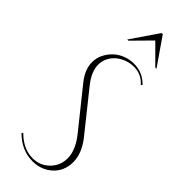

<svg xmlns="http://www.w3.org/2000/svg" viewBox="-224 -667 691 691"><g transform="rotate(45 121.0 -321.5)"><path d="M207 -464Q182 -493 144 -493Q124 -493 106 -486Q88 -479 75 -467.5Q62 -456 54.5 -440.5Q47 -425 47 -407Q47 -372 79 -332L195 -187Q232 -141 232 -95Q232 -73 224 -54.5Q216 -36 201.5 -22.5Q187 -9 168 -1.5Q149 6 126 6Q70 6 26 -38L30 -43Q71 -2 118 -2Q156 -2 182 -28Q208 -54 208 -91Q208 -133 170 -180L53 -326Q25 -362 25 -398Q25 -419 34 -437.5Q43 -456 58 -470.5Q73 -485 93.5 -493Q114 -501 136 -501Q181 -501 212 -468ZM128 -649H134L206 -545H200L131 -614L63 -545H57Z"/></g></svg>

Font: Moniqa Thin Display
Style: Regular
Weight: 100
Designer: Rajesh Rajput
Foundry: Rajesh Rajput
Version: Version 1.000